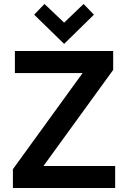

<svg xmlns="http://www.w3.org/2000/svg" viewBox="-20 -947 645 967"><path d="M45 0V-95L396 -579H55V-690H550V-595L199 -111H560V0ZM152 -873 204 -927 303 -833 401 -927 453 -873 303 -726Z"/></svg>

Font: Oxanium SemiBold
Style: Regular
Weight: 600
Designer: Severin Meyer
Version: Version 2.000